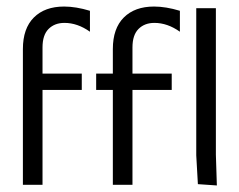

<svg xmlns="http://www.w3.org/2000/svg" viewBox="-20 -565 730 587"><path d="M580 -540H640V-92L643 2L585 -2L580 -90ZM50 0V-415Q50 -478 83.5 -511.5Q117 -545 176 -545Q212 -545 255 -532V-468Q217 -495 177 -495Q147 -495 128.5 -476.5Q110 -458 110 -420V-340H230V-290H110V0ZM325 0V-290H274V-340H325V-415Q325 -478 358.5 -511.5Q392 -545 451 -545Q487 -545 530 -532V-468Q492 -495 452 -495Q422 -495 403.5 -476.5Q385 -458 385 -420V-340H505V-290H385V0Z"/></svg>

Font: Glametrix
Style: Regular
Weight: 500
Designer: gluk
Foundry: gluk
Version: Version 0.40